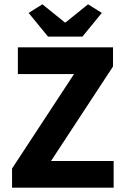

<svg xmlns="http://www.w3.org/2000/svg" viewBox="-20 -872 581 892"><path d="M36 0V-89L324 -528H63V-652H505V-563L217 -124H508V0ZM203 -702 113 -812 177 -852 281 -768H285L389 -852L453 -812L363 -702Z"/></svg>

Font: Toshiba Sans
Style: Bold
Weight: 700
Designer: Paul D. Hunt
Foundry: Toshiba Corporation
Version: Version 2.020;PS 2.0;hotconv 1.0.86;makeotf.lib2.5.63406